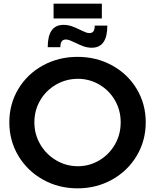

<svg xmlns="http://www.w3.org/2000/svg" viewBox="-20 -1020 849 1050"><path d="M777 -351Q777 -251 728 -168.5Q679 -86 593.5 -38Q508 10 404 10Q300 10 214.5 -38Q129 -86 80 -168.5Q31 -251 31 -351Q31 -451 80 -533Q129 -615 214.5 -662Q300 -709 404 -709Q508 -709 593.5 -662Q679 -615 728 -533Q777 -451 777 -351ZM168 -351Q168 -285 200.5 -230Q233 -175 287.5 -143Q342 -111 406 -111Q469 -111 523 -143Q577 -175 608.5 -230Q640 -285 640 -351Q640 -417 608.5 -471.5Q577 -526 523 -557.5Q469 -589 406 -589Q342 -589 287 -557.5Q232 -526 200 -471.5Q168 -417 168 -351ZM482 -759Q459 -759 437.5 -766.5Q416 -774 390 -787Q376 -794 363 -799Q350 -804 341 -804Q324 -804 317 -793Q310 -782 310 -762H241Q241 -884 327 -884Q350 -884 371 -877Q392 -870 420 -856Q434 -849 446.5 -844Q459 -839 468 -839Q485 -839 491.5 -849.5Q498 -860 498 -880H567Q567 -759 482 -759ZM273 -1000H537V-919H273Z"/></svg>

Font: Gontserrat Medium
Style: Regular
Weight: 500
Designer: Julieta Ulanovsky
Foundry: Julieta Ulanovsky
Version: Version 6.001